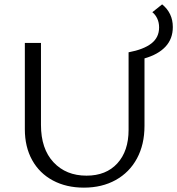

<svg xmlns="http://www.w3.org/2000/svg" viewBox="-20 -855 813 881"><path d="M643 -587V-277Q643 -192 608.5 -128Q574 -64 511 -29Q448 6 365 6Q284 6 222.5 -27Q161 -60 127.5 -120.5Q94 -181 94 -262V-658H168V-282Q168 -172 225.5 -110.5Q283 -49 377 -49Q467 -49 518.5 -105.5Q570 -162 570 -259V-615Q639 -628 674.5 -655.5Q710 -683 710 -729Q710 -752 701.5 -770Q693 -788 679 -799L724 -835Q773 -795 773 -731Q773 -677 739.5 -641Q706 -605 643 -587Z"/></svg>

Font: Ysabeau Infant
Style: Regular
Weight: 400
Designer: Christian Thalmann (Catharsis Fonts)
Version: Version 0.003